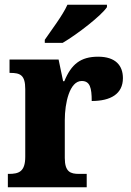

<svg xmlns="http://www.w3.org/2000/svg" viewBox="-20 -786 550 806"><path d="M168 -619V-606H243C306 -643 406 -721 429 -756V-766H263C243 -721 195 -659 168 -619ZM13 0H344V-56H312C276 -56 252 -64 252 -123V-282C252 -353 272 -446 323 -446C358 -446 365 -417 365 -362C445 -362 496 -392 496 -458C496 -511 465 -548 392 -548C318 -548 279 -516 250 -445H245L226 -536H20V-480H23C65 -480 86 -471 86 -412V-128C86 -65 59 -56 17 -56H13Z"/></svg>

Font: Noto Serif Tamil SemiCondensed ExtraBold
Style: Italic
Weight: 800
Width: 4
Italic angle: -12°
Designer: Indian Type Foundry, Tom Grace, and the Monotype Design Team
Foundry: Monotype Imaging Inc.
Version: Version 2.003